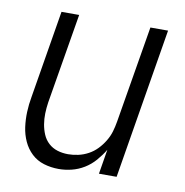

<svg xmlns="http://www.w3.org/2000/svg" viewBox="-65 -583 630 653"><g transform="rotate(10 250.0 -256.0)"><path d="M179 8Q152 8 127.5 0.5Q103 -7 85 -24Q67 -41 56.5 -64Q46 -87 42.5 -112.5Q39 -138 40 -164.5Q41 -191 46 -218L96 -520H157L105 -209Q102 -189 101.5 -170Q101 -151 104 -133Q107 -115 114 -98.5Q121 -82 134 -70Q147 -58 164.5 -52.5Q182 -47 202 -47Q219 -47 237 -51Q255 -55 271.5 -64Q288 -73 301 -86.5Q314 -100 324 -116.5Q334 -133 339 -150Q344 -167 347 -185L403 -520H464L378 0H317L331 -85Q319 -65 303 -46.5Q287 -28 266.5 -15.5Q246 -3 223.5 2.5Q201 8 179 8Z"/></g></svg>

Font: Iosevka Term Curly Light
Style: Italic
Weight: 300
Italic angle: -9°
Designer: Belleve Invis
Foundry: Belleve Invis
Version: Version 32.3.0